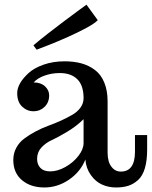

<svg xmlns="http://www.w3.org/2000/svg" viewBox="-20 -806 663 839"><path d="M173.8 13.2Q113.8 13.2 75.9 -18.8Q38.1 -50.8 38.1 -106.9Q38.1 -136.2 51.3 -160.4Q64.5 -184.6 86.4 -200.7Q131.8 -234.4 191.9 -256.8Q250.5 -277.8 297.4 -305.2Q318.8 -317.9 332 -336.2Q345.2 -354.5 345.2 -377Q345.2 -432.6 317.9 -459.7Q290.5 -486.8 241.2 -486.8Q206.5 -486.8 175.3 -475.8Q144 -464.8 127 -445.8Q158.2 -445.8 176.5 -429Q194.8 -412.1 194.8 -389.2Q194.8 -358.4 174.8 -339.1Q154.8 -319.8 127 -319.8Q98.1 -319.8 76.7 -340.1Q55.2 -360.4 55.2 -398.9Q55.2 -441.4 105.5 -487.3Q129.9 -509.3 171.1 -523.7Q212.4 -538.1 262.2 -538.1Q302.2 -538.1 335 -529.3Q367.7 -520.5 394.5 -500.5Q420.9 -481 435.5 -445.8Q450.2 -410.6 450.2 -362.8V-138.2Q450.2 -119.1 454.8 -101.8Q459.5 -84.5 473.1 -70.3Q487.3 -56.2 507.8 -56.2Q569.8 -56.2 569.8 -143.1V-215.8H623V-152.8Q623 -55.2 583 -19Q563.5 -1.5 540.5 5.9Q517.6 13.2 486.8 13.2Q454.1 13.2 425.8 0.5Q397.5 -12.2 377.4 -40.5Q356.4 -69.3 353 -108.9Q332 -55.7 282 -21.2Q231.9 13.2 173.8 13.2ZM199.2 -57.1Q231.4 -57.1 265.9 -76.4Q300.3 -95.7 322.8 -125Q345.2 -153.8 345.2 -181.2V-285.2Q314 -254.4 273.2 -230Q232.4 -205.6 206.5 -193.8Q180.2 -182.1 161.1 -161.6Q142.1 -141.1 142.1 -111.8Q142.1 -87.4 156.5 -72.3Q170.9 -57.1 199.2 -57.1ZM140.1 -588.9 126 -607.9Q152.3 -630.4 188 -658.2Q223.6 -686 259 -712.6Q294.4 -739.3 319.8 -757.8L357.9 -785.6L407.2 -717.8Q393.1 -703.1 356.7 -683.6Q320.3 -664.1 276.6 -644.5Q232.9 -625 195.8 -610.4Z"/></svg>

Font: Trocchi
Style: Regular
Weight: 400
Designer: Vernon Adams
Foundry: Vernon Adams
Version: Version 1.101; ttfautohint (v1.8.4.7-5d5b);gftools[0.9.27]